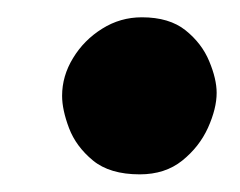

<svg xmlns="http://www.w3.org/2000/svg" viewBox="-20 -477 278 222"><path d="M51.8 -366.2Q51.8 -389.2 64.5 -409.9Q77.1 -430.7 98.1 -443.8Q119.1 -457 144 -457Q175.8 -457 194.6 -441.9Q213.4 -426.8 221.9 -406.2Q230.5 -385.7 230.5 -369.6Q230.5 -351.6 220.5 -329.3Q210.4 -307.1 190.7 -291.3Q170.9 -275.4 141.6 -275.4Q106.9 -275.4 87.4 -291.5Q67.9 -307.6 59.8 -328.9Q51.8 -350.1 51.8 -366.2Z"/></svg>

Font: Mikhak-DS1-FD ExtraBold
Style: Regular
Weight: 800
Designer: Amin Abedi
Version: Version 3.2